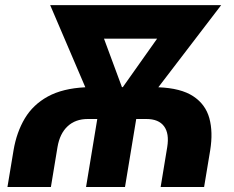

<svg xmlns="http://www.w3.org/2000/svg" viewBox="-20 -748 937 768"><path d="M9.8 0 34.2 -147Q46.4 -219.2 79.3 -274.4Q112.3 -329.6 171.6 -362.1Q231 -394.5 321.3 -398.9L180.7 -727.5H864.7L613.3 -398.9Q703.6 -395.5 752.9 -363Q802.2 -330.6 817.4 -275.1Q832.5 -219.7 820.8 -147L796.4 0H622.6L648.9 -159.7Q657.7 -213.9 636.2 -242.9Q614.7 -272 565.4 -272H524.9L480 0H324.2L369.1 -272H331.1Q281.7 -272 250.5 -242.9Q219.2 -213.9 210 -159.7L183.6 0ZM467.8 -399.4H471.2L608.4 -593.3H396Z"/></svg>

Font: Inter Extra Bold
Style: Italic
Weight: 800
Italic angle: -9.39999°
Designer: Rasmus Andersson
Foundry: rsms
Version: Version 4.000;git-3c8e0fc